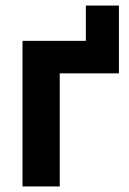

<svg xmlns="http://www.w3.org/2000/svg" viewBox="-20 -671 464 691"><path d="M61 0V-524H289V-651H408V-407H195V0Z"/></svg>

Font: Rising Sun
Style: Bold
Weight: 700
Designer: Matt McInerney, Pablo Impallari, Rodrigo Fuenzalida (Raleway font), Stephen Hutchings (Greek), Cristiano Sobral (main ch
Foundry: The Rising Sun Project Authors
Version: Version 4.327; ttfautohint (v1.8.4.7-5d5b-dirty)